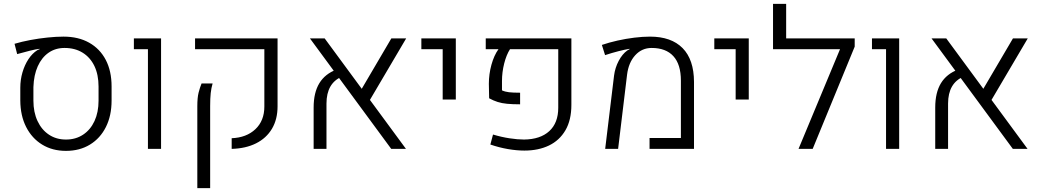

<svg xmlns="http://www.w3.org/2000/svg" viewBox="-20 -770 5386 993"><path d="M321.3 10.3Q251 10.3 198 -22.2Q145 -54.7 115.2 -113.3Q85.4 -171.9 85 -250V-316.4Q85 -357.4 96.2 -395.8Q107.4 -434.1 127.2 -464.1Q147 -494.1 172.9 -510.3Q174.8 -511.2 178.2 -512.9Q181.6 -514.6 185.1 -515.6L184.6 -517.6Q165.5 -515.6 134.8 -507.8Q104 -500 68.8 -490.2L55.2 -543.5Q92.8 -554.7 137 -563Q181.2 -571.3 225.8 -575.9Q270.5 -580.6 308.6 -580.6Q385.3 -580.6 440.9 -549.3Q496.6 -518.1 526.9 -460.4Q557.1 -402.8 557.1 -322.8V-250Q557.1 -171.9 527.8 -113.3Q498.5 -54.7 445.3 -22.2Q392.1 10.3 321.3 10.3ZM321.3 -48.3Q371.6 -48.3 409.7 -73.5Q447.8 -98.6 468.8 -144Q489.7 -189.5 489.7 -249.5V-322.3Q489.7 -383.8 468.3 -428.5Q446.8 -473.1 407.2 -497.6Q367.7 -522 314 -522Q266.6 -522 231.2 -497.3Q195.8 -472.7 175.3 -427.2Q154.8 -381.8 152.8 -319.3V-249.5Q152.8 -189.5 174.1 -144Q195.3 -98.6 233.2 -73.5Q271 -48.3 321.3 -48.3Z M745.1 0V-515.6H672.4V-571.3H813V0Z M1178.2 0V-55.2Q1254.4 -58.1 1300.8 -101.8Q1347.2 -145.5 1347.2 -219.2V-515.6H988.8V-571.3H1415.5V-220.2Q1415.5 -152.8 1386.5 -104Q1357.4 -55.2 1304.2 -28.6Q1251 -2 1178.2 0ZM1000.5 203.1V-219.7Q1000.5 -265.1 1007.1 -291Q1013.7 -316.9 1022.5 -338.4H1079.6Q1072.8 -315.4 1069.8 -288.6Q1066.9 -261.7 1066.9 -221.2V203.1Z M2003.4 0 1583 -571.3H1659.2L2079.6 0ZM1602.1 0V-213.9Q1602.1 -291 1631.6 -339.6Q1661.1 -388.2 1721.2 -410.6L1750 -374.5Q1668.5 -340.8 1668.5 -234.4V0ZM2080.6 -571.3 1880.9 -232.4 1835 -283.7 2003.9 -571.3Z M2269.5 -255.4V-515.6H2159.2V-571.3H2337.4V-255.4Z M2691.9 8.8Q2652.8 8.8 2607.2 1Q2561.5 -6.8 2516.1 -22.5L2529.8 -74.2Q2573.7 -61 2615.5 -54.7Q2657.2 -48.3 2690.4 -48.3Q2774.4 -49.3 2820.8 -91.8Q2867.2 -134.3 2867.2 -212.9V-515.6H2617.7Q2599.1 -486.8 2587.6 -441.7Q2576.2 -396.5 2576.2 -351.1V-302.7Q2591.8 -295.4 2612.3 -293Q2632.8 -290.5 2669.9 -290.5V-230.5Q2630.4 -230.5 2602.8 -233.2Q2575.2 -235.8 2553.7 -242.7Q2532.2 -249.5 2509.8 -261.7L2508.3 -336.4Q2508.3 -386.7 2521.7 -435.3Q2535.2 -483.9 2558.1 -515.6H2492.2V-571.3H2935.1V-228Q2935.1 -148.9 2904.3 -96.2Q2873.5 -43.5 2818.8 -17.3Q2764.2 8.8 2691.9 8.8Z M3109.9 0 3155.8 -378.9Q3161.1 -419.9 3179.9 -455.3Q3198.7 -490.7 3224.1 -508.8Q3227.1 -510.7 3230.5 -512.5Q3233.9 -514.2 3236.3 -515.6L3235.8 -517.6Q3211.4 -513.7 3178.2 -505.1Q3145 -496.6 3109.4 -484.9L3092.8 -537.6Q3129.9 -550.3 3173.3 -560.1Q3216.8 -569.8 3260.5 -575.2Q3304.2 -580.6 3341.8 -580.6Q3451.7 -580.6 3510.3 -521.2Q3568.8 -461.9 3569.3 -346.7V0H3339.4V-56.2H3501.5V-353Q3501.5 -437 3462.6 -479.5Q3423.8 -522 3350.1 -522Q3299.8 -522 3265.4 -484.4Q3231 -446.8 3223.1 -383.8L3176.8 0Z M3784.7 -255.4V-515.6H3674.3V-571.3H3852.5V-255.4Z M3978 -515.6V-750H4045.9V-571.3H4372.6V-515.6ZM4400.4 -528.8 4183.1 0H4109.9L4347.7 -571.3H4400.4Z M4562.5 0V-515.6H4489.7V-571.3H4630.4V0Z M5218.3 0 4797.9 -571.3H4874L5294.4 0ZM4816.9 0V-213.9Q4816.9 -291 4846.4 -339.6Q4876 -388.2 4936 -410.6L4964.8 -374.5Q4883.3 -340.8 4883.3 -234.4V0ZM5295.4 -571.3 5095.7 -232.4 5049.8 -283.7 5218.8 -571.3Z"/></svg>

Font: Heebo Light
Style: Regular
Weight: 300
Designer: Oded Ezer
Foundry: Ezer Type House
Version: Version 3.100